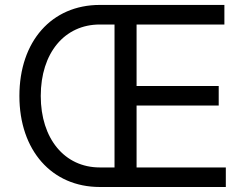

<svg xmlns="http://www.w3.org/2000/svg" viewBox="-20 -747 987 767"><path d="M525.6 -325.3H853.7V-403.4H525.6V-649.1H876.4V-727.3H378.6C186.8 -727.3 57.5 -582.4 57.5 -363.6C57.5 -146.3 186.8 0 378.6 0H882.1V-78.1H525.6ZM378.6 -78.1C237.9 -78.1 142.8 -193.2 142.8 -363.6C142.8 -535.5 237.9 -649.1 378.6 -649.1H437.5V-78.1Z"/></svg>

Font: Riot Sans 2.0
Style: Regular
Weight: 400
Designer: Rasmus Andersson
Foundry: rsms
Version: Version 3.006;hotconv 1.0.109;makeotfexe 2.5.65596